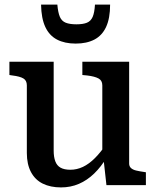

<svg xmlns="http://www.w3.org/2000/svg" viewBox="-20 -807 681 837"><path d="M214 -538V-150Q214 -123 221 -104Q228 -85 244 -76Q260 -67 287 -67Q315 -67 341.5 -79.5Q368 -92 394 -118Q420 -144 446 -183V-122Q421 -80 390.5 -50.5Q360 -21 324 -5.5Q288 10 246 10Q200 10 166.5 -6.5Q133 -23 115 -57Q97 -91 97 -140V-435Q97 -456 82 -465Q67 -474 34 -478L21 -480V-538ZM543 -538V-94Q543 -82 551 -74.5Q559 -67 574 -63.5Q589 -60 610 -57L616 -56V0H444L431 -117L426 -124V-435Q426 -456 409.5 -465Q393 -474 360 -478L339 -480V-538ZM310 -617Q358 -617 391.5 -634.5Q425 -652 442.5 -689.5Q460 -727 460 -787H394Q392 -752 384 -733.5Q376 -715 359 -708Q342 -701 313 -701Q284 -701 266.5 -708Q249 -715 241 -733.5Q233 -752 230 -787H159Q160 -727 177.5 -689.5Q195 -652 228.5 -634.5Q262 -617 310 -617Z"/></svg>

Font: Roboto Serif SemiCondensed Medium
Style: Regular
Weight: 500
Width: 4
Designer: Greg Gazdowicz
Foundry: Commercial Type
Version: Version 1.007